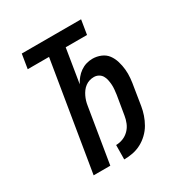

<svg xmlns="http://www.w3.org/2000/svg" viewBox="-173 -863 946 998"><g transform="rotate(-30 300.0 -363.5)"><path d="M285 8 286 -78Q307 -78 327.5 -86Q348 -94 364 -110Q380 -126 388.5 -147Q397 -168 400 -188L419 -302Q421 -317 422.5 -332Q424 -347 423 -361.5Q422 -376 419 -390.5Q416 -405 409 -416.5Q402 -428 389.5 -435Q377 -442 362 -442Q348 -442 335 -438Q322 -434 310.5 -425.5Q299 -417 290.5 -405.5Q282 -394 276 -381.5Q270 -369 266 -356Q262 -343 260 -329L206 0H106L213 -649H85L99 -735H455L441 -649H313L280 -446Q289 -463 301.5 -478.5Q314 -494 330.5 -505.5Q347 -517 365.5 -522.5Q384 -528 403 -528Q429 -528 453 -518Q477 -508 491.5 -488.5Q506 -469 513.5 -444Q521 -419 523.5 -393.5Q526 -368 523.5 -341.5Q521 -315 516 -288L500 -188Q496 -163 487.5 -138Q479 -113 465.5 -89.5Q452 -66 431.5 -46.5Q411 -27 387 -14.5Q363 -2 337 3Q311 8 285 8Z"/></g></svg>

Font: Iosevka Semibold Extended
Style: Italic
Weight: 600
Width: 7
Italic angle: -9°
Monospace: yes
Designer: Belleve Invis
Foundry: Belleve Invis
Version: Version 32.5.0; ttfautohint (v1.8.4)